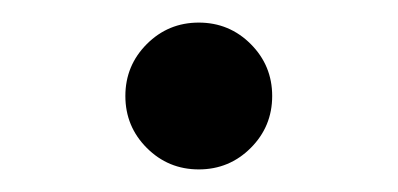

<svg xmlns="http://www.w3.org/2000/svg" viewBox="-20 -144 352 170"><path d="M91 -59Q91 -32 110 -13Q129 6 156 6Q183 6 202 -13Q221 -32 221 -59Q221 -86 202 -105Q183 -124 156 -124Q129 -124 110 -105Q91 -86 91 -59Z"/></svg>

Font: Sawarabi Mincho
Style: Regular
Weight: 400
Version: Version 1.082; ttfautohint (v1.8.4.7-5d5b)